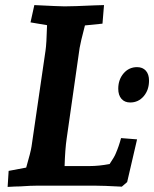

<svg xmlns="http://www.w3.org/2000/svg" viewBox="-20 -730 606 755"><path d="M14 -58 83 -71Q101 -133 104 -154L159 -531Q163 -557 165 -631L100 -642L115 -710Q215 -705 234 -705Q268 -705 354 -709L389 -710L383 -637L314 -630Q296 -561 293 -541L242 -184Q236 -143 234 -77H332Q369 -77 411 -85Q430 -113 435 -126Q448 -156 456 -187L519 -182L480 -14L459 4Q385 0 349 0H130Q101 0 59 3Q44 3 10 5ZM445 -381Q445 -417 466 -441.5Q487 -466 519 -466Q541 -466 553.5 -452Q566 -438 566 -413Q566 -376 545 -351.5Q524 -327 492 -327Q470 -327 457.5 -341.5Q445 -356 445 -381Z"/></svg>

Font: Andada Pro ExtraBold
Style: Italic
Weight: 800
Italic angle: -6.99998°
Designer: Carolina Giovagnoli
Foundry: Huerta Tipografica
Version: Version 3.005; ttfautohint (v1.8.4)